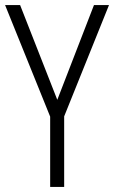

<svg xmlns="http://www.w3.org/2000/svg" viewBox="-20 -734 448 754"><path d="M205 -342 349 -714H408L232 -277V0H177V-276L0 -714H59Z"/></svg>

Font: Noto Sans Ethiopic Condensed Light
Style: Regular
Weight: 300
Width: 3
Designer: Monotype Design Team
Foundry: Monotype Imaging Inc.
Version: Version 2.102; ttfautohint (v1.8.4.7-5d5b)